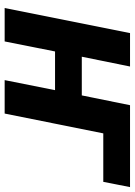

<svg xmlns="http://www.w3.org/2000/svg" viewBox="100 -664 565 804"><g transform="rotate(90 382.0 -262.5)"><path d="M14 0 119 -525H259L218 -323H380L421 -525H764L742 -413H539L456 0H316L358 -211H196L154 0Z"/></g></svg>

Font: IBM Plex Sans
Style: Italic
Weight: 400
Italic angle: -11.31°
Designer: Mike Abbink, Paul van der Laan, Pieter van Rosmalen
Foundry: Bold Monday
Version: Version 3.201